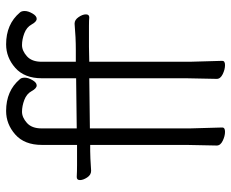

<svg xmlns="http://www.w3.org/2000/svg" viewBox="-84 -662 756 628"><g transform="rotate(-90 294.0 -348.0)"><path d="M191 1Q191 10 177 10Q163 10 147.5 2.5Q132 -5 132 -17L134 -116V-431H114Q95 -431 50 -428H49Q36 -428 27.5 -441Q19 -454 19 -464.5Q19 -475 29 -475Q48 -474 68 -474H134V-589Q134 -646 168 -676Q202 -706 245 -706Q311 -706 349 -661Q354 -656 354 -645Q354 -634 346 -620Q338 -606 328.5 -606Q319 -606 310 -622.5Q301 -639 281 -646.5Q261 -654 242.5 -654Q224 -654 206 -638Q188 -622 188 -590V-475L352 -477V-589Q352 -646 386 -676Q420 -706 463 -706Q529 -706 567 -661Q572 -656 572 -645Q572 -634 564 -620Q556 -606 546.5 -606Q537 -606 528 -622.5Q519 -639 499 -646.5Q479 -654 460.5 -654Q442 -654 424 -638Q406 -622 406 -590V-478H444Q486 -478 530 -482H531Q543 -482 552 -469Q561 -456 561 -445Q561 -434 551 -434Q543 -435 524 -435Q490 -435 455 -435L406 -434V-105L409 1Q409 10 395 10Q381 10 365.5 2.5Q350 -5 350 -17L352 -116V-434L188 -432V-105Z"/></g></svg>

Font: LXGW WenKai TC Light
Style: Regular
Weight: 300
Designer: LXGW / Fontworks Inc.
Foundry: LXGW / Fontworks Inc.
Version: Version 1.330